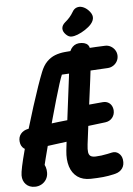

<svg xmlns="http://www.w3.org/2000/svg" viewBox="-63 -1003 747 1081"><g transform="rotate(-5 310.0 -462.5)"><path d="M26.2 -228.8Q23.4 -254.8 38.3 -273.2Q53.2 -291.6 80.6 -296.8Q108.1 -302 183.8 -312Q259.6 -321.9 311 -327Q320.8 -328.1 330.2 -329.1Q348.5 -330.6 364 -324Q379.4 -317.4 388.6 -304.4Q397.8 -291.3 398.3 -274.1Q398.9 -248.6 381.2 -231.9Q363.5 -215.2 335.4 -211.8Q279.7 -204.9 215 -196Q155.2 -188.2 91.8 -179.3Q64.7 -175.9 46.8 -189.4Q28.9 -202.8 26.2 -228.8ZM320.4 -336.7Q319.5 -362 337.3 -378.9Q355.1 -395.8 381.3 -398.2L511.2 -410Q528.3 -411.4 541 -405Q553.7 -398.6 560.9 -386.2Q568.1 -373.8 569 -357.8Q570 -334.1 555.5 -316.5Q541.1 -298.9 516 -295.7L386 -279.8Q369.2 -278 354.6 -285.7Q339.9 -293.4 330.4 -307.5Q320.9 -321.6 320.4 -336.7ZM283.7 -156.2Q289.9 -215.4 310.2 -375.3Q339.1 -600.1 347.8 -682.2Q351.5 -716.4 370.6 -735.6Q389.8 -754.8 421.8 -752.4Q453.8 -750 463.2 -728.3Q472.5 -706.7 468 -669.9Q461.2 -611.2 452.3 -541Q443.4 -470.8 434.3 -403.2Q426.8 -344.4 419.4 -287.5Q412 -230.7 405.9 -180.3Q402.6 -152.4 404.7 -137Q406.8 -121.7 416.2 -114.9Q425.5 -108.1 445.5 -108.7Q461.5 -109.2 478.1 -111.4Q494.8 -113.5 512.4 -117.3Q525.4 -120.2 538.4 -122.9Q559.6 -127.6 576.4 -114.4Q593.2 -101.2 596.7 -78.2Q601 -48.2 587.2 -28.7Q573.4 -9.1 547 -2.3Q542.8 -0.9 537.5 0.1Q506.8 7.2 476.5 10.2Q446.2 13.1 406.8 14Q361.4 14.8 332 -6.3Q302.7 -27.5 290.4 -66.1Q278.2 -104.7 283.7 -156.2ZM20.4 -39.1Q20.4 -69.9 50.5 -181.9Q80.5 -293.9 120.7 -420Q160.9 -546 185.7 -607.8Q200 -644.6 221.2 -666Q242.5 -687.3 267.6 -697Q292.8 -706.8 323.5 -709.8Q380.1 -715.2 441.9 -719.4Q503.8 -723.6 551.7 -725.2Q568.8 -726.1 583.6 -718Q598.3 -709.9 607.6 -695.7Q616.9 -681.5 617.4 -664.3Q617.9 -647.1 609.9 -632.5Q601.8 -617.8 587.6 -608.8Q573.3 -599.8 556.5 -598.9L296 -584.5Q282.2 -552.7 251.8 -447.2Q221.3 -341.8 190.2 -223.9Q159.1 -106.1 147.3 -54.8L146.1 -100.5Q156 -87.9 160.5 -73.6Q164.9 -59.2 164.9 -42.5Q164.9 -21.6 154.9 -4.7Q144.8 12.2 127.5 21.7Q110.2 31.2 90 31.2Q58.2 31.2 39.3 11.6Q20.4 -8 20.4 -39.1ZM404 -801.1Q425.4 -809.5 447.2 -823.7Q469 -837.8 482.8 -853.9Q499.3 -873.8 498.1 -893Q496.9 -912.3 475.6 -933.5Q460.8 -947.8 444 -953.4Q427.2 -959 411.8 -953.5Q396.3 -948 386.8 -930.5Q377.8 -915 366 -901.5Q354.1 -888 340.3 -876.9Q321.8 -861.1 321.3 -843Q320.8 -824.9 338.2 -807.8Q353.1 -793 368.9 -793.3Q384.8 -793.6 404 -801.1Z"/></g></svg>

Font: Monaspace Radon Var
Style: Regular
Weight: 400
Designer: Riley Cran and the Lettermatic Team
Version: Version 1.000 (Monaspace Radon Var)